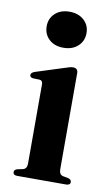

<svg xmlns="http://www.w3.org/2000/svg" viewBox="-80 -726 443 769"><g transform="rotate(10 141.0 -342.0)"><path d="M139.5 -537.5Q103 -537.5 81 -558.2Q59 -579 59 -611Q59 -643 81.2 -663.5Q103.5 -684 139.5 -684Q176 -684 198.5 -663.5Q221 -643 221 -611Q221 -579 198.5 -558.2Q176 -537.5 139.5 -537.5ZM212 -447V-56.5Q212 -35 227 -31L250 -26.5Q262.5 -22.5 262.5 -13Q262.5 0 245.5 0H46.5Q30 0 30 -13Q30 -22 42 -26L66 -31Q81 -35.5 81 -56V-378.5Q81 -393.5 69 -395L40 -396Q28.5 -398 28.5 -407.5Q28.5 -416.5 43 -422L159 -459Q181.5 -467 191.5 -467Q212 -467 212 -447Z"/></g></svg>

Font: Fraunces 72pt SemiBold
Style: Regular
Weight: 600
Version: Version 1.000;[b76b70a41]